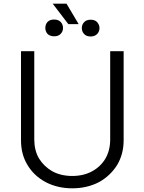

<svg xmlns="http://www.w3.org/2000/svg" viewBox="-20 -1007 784 1042"><path d="M616 -112Q579 -53 518 -19Q453 15 372 15Q292 15 227 -19Q163 -54 129 -112Q94 -169 94 -246V-729H166V-250Q166 -192 191 -148Q218 -104 263 -78Q310 -52 372 -52Q434 -52 481 -78Q528 -104 553 -148Q578 -192 578 -250V-729H651V-246Q651 -171 616 -112ZM238 -888Q251 -901 273 -901Q297 -901 309 -888Q322 -875 322 -855Q322 -836 309 -823Q297 -810 274 -810Q251 -810 238 -823Q226 -837 226 -855Q226 -875 238 -888ZM351 -876 266 -987H341L407 -876ZM437 -887Q449 -900 472 -900Q495 -900 507 -887Q520 -872 520 -855Q520 -837 508 -823Q494 -809 472 -809Q449 -809 437 -822Q424 -836 424 -854Q424 -874 437 -887Z"/></svg>

Font: Sinter Normal
Style: Regular
Weight: 350
Foundry: Adobe & rsms
Version: Version 1.000